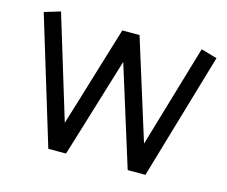

<svg xmlns="http://www.w3.org/2000/svg" viewBox="-81 -637 883 746"><g transform="rotate(15 361.0 -264.0)"><path d="M487.8 0 362.3 -401.4Q348.1 -354.5 332.5 -303.7Q316.9 -252.9 301.3 -201.4Q285.6 -149.9 270 -98.6Q254.4 -47.4 239.7 0H168.5L13.7 -508.8L78.1 -528.3L204.1 -114.3Q218.8 -161.6 234.4 -212.9Q250 -264.2 265.6 -316.2Q281.2 -368.2 296.9 -419.4Q312.5 -470.7 327.1 -518.6H396.5L522.5 -115.7L644 -527.8L708.5 -509.3L559.1 0Z"/></g></svg>

Font: AnjaliOldLipi
Style: Regular
Weight: 400
Italic angle: -12°
Designer: Kevin & Siji
Foundry: Kevin & Siji
Version: Version 0.730 2004